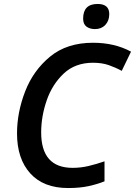

<svg xmlns="http://www.w3.org/2000/svg" viewBox="-20 -940 682 970"><path d="M324 10Q384 10 429 0Q474 -10 508 -24V-125Q468 -111 428 -101.5Q388 -92 347 -92Q188 -92 188 -271Q188 -352 216 -433Q244 -514 302 -568.5Q360 -623 450 -623Q495 -623 529.5 -611Q564 -599 595 -582L642 -679Q559 -724 450 -724Q318 -724 233 -654Q148 -584 107 -478Q66 -372 66 -266Q66 -138 133 -64Q200 10 324 10ZM460 -793Q492 -793 512 -814Q532 -835 532 -869Q532 -920 473 -920Q400 -920 400 -846Q400 -818 417 -805.5Q434 -793 460 -793Z"/></svg>

Font: Noto Sans UI Medium
Style: Italic
Weight: 500
Italic angle: -12°
Designer: Monotype Design Team
Foundry: Monotype Imaging Inc.
Version: Version 1.901